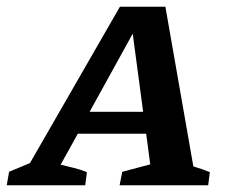

<svg xmlns="http://www.w3.org/2000/svg" viewBox="-69 -550 684 570"><path d="M505 -56Q532 -48 554 -39L549 0H286L294 -40L377 -62L365 -153H162L111 -61Q131 -56 148.5 -52Q166 -48 189 -39L184 0H-49L-42 -40L20 -66L287 -530H422ZM197 -218H356L325 -450Z"/></svg>

Font: Piazzolla SC SemiBold
Style: Italic
Weight: 600
Italic angle: -11.3°
Designer: Juan Pablo del Peral
Foundry: Huerta Tipografica
Version: Version 1.330